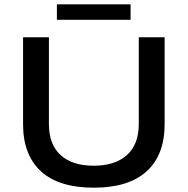

<svg xmlns="http://www.w3.org/2000/svg" viewBox="-20 -859 871 891"><path d="M244 -767V-839H586V-767ZM415 12Q253 12 170 -64Q87 -140 87 -283V-686H207V-283Q207 -189 261 -139.5Q315 -90 415 -90Q514 -90 569 -139.5Q624 -189 624 -283V-686H744V-283Q744 -140 660.5 -64Q577 12 415 12Z"/></svg>

Font: Archivo SemiExpanded Medium
Style: Regular
Weight: 500
Width: 6
Designer: Hector Gatti
Foundry: Omnibus-Type
Version: Version 2.001; ttfautohint (v1.8.3)